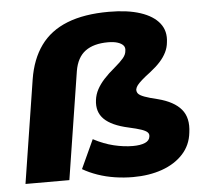

<svg xmlns="http://www.w3.org/2000/svg" viewBox="-52 -771 899 837"><g transform="rotate(-5 397.5 -352.5)"><path d="M497 11Q458 11 418.5 5Q379 -1 343 -13.5Q307 -26 278 -43L336 -169Q381 -145 425 -134.5Q469 -124 508 -124Q541 -124 561 -132.5Q581 -141 583 -159Q585 -170 577.5 -177.5Q570 -185 551 -191.5Q532 -198 496 -206Q423 -222 390.5 -254Q358 -286 365 -338Q368 -362 379.5 -383.5Q391 -405 410.5 -426.5Q430 -448 459 -472Q484 -493 497 -508.5Q510 -524 511 -539Q514 -554 506 -563.5Q498 -573 481 -578.5Q464 -584 439 -584Q376 -584 339.5 -557Q303 -530 293 -471L219 0H27L98 -452Q112 -539 154.5 -598Q197 -657 271.5 -686.5Q346 -716 454 -716Q536 -716 592 -697.5Q648 -679 675 -644.5Q702 -610 695 -561Q693 -539 683 -518.5Q673 -498 655.5 -478.5Q638 -459 611 -438Q587 -420 573 -407.5Q559 -395 552.5 -386.5Q546 -378 544 -369Q543 -358 549.5 -350Q556 -342 576 -334.5Q596 -327 634 -318Q704 -300 735.5 -262.5Q767 -225 758 -161Q752 -106 716.5 -67.5Q681 -29 624.5 -9Q568 11 497 11Z"/></g></svg>

Font: Nunito Sans 10pt SemiExpanded Black
Style: Italic
Weight: 900
Width: 6
Italic angle: -9°
Designer: Vernon Adams
Foundry: Vernon Adams
Version: Version 3.101;gftools[0.9.27]